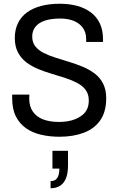

<svg xmlns="http://www.w3.org/2000/svg" viewBox="-20 -718 630 1025"><path d="M297 12Q246 12 200 1.5Q154 -9 119.5 -33Q85 -57 65 -96Q45 -135 45 -194Q45 -199 45 -203.5Q45 -208 45 -213H137Q137 -209 136.5 -203Q136 -197 136 -192Q136 -150 155.5 -122Q175 -94 210.5 -80.5Q246 -67 295 -67Q317 -67 340 -70.5Q363 -74 383.5 -82.5Q404 -91 420 -104Q436 -117 445 -136Q454 -155 454 -182Q454 -215 437.5 -237.5Q421 -260 392.5 -275Q364 -290 329 -301.5Q294 -313 256.5 -324Q219 -335 184 -349.5Q149 -364 121 -385Q93 -406 76 -438Q59 -470 59 -515Q59 -559 75.5 -593.5Q92 -628 123 -651Q154 -674 198.5 -686Q243 -698 299 -698Q349 -698 390.5 -687Q432 -676 463.5 -653Q495 -630 512.5 -594Q530 -558 530 -507V-494H440V-510Q440 -544 423 -568.5Q406 -593 375 -606Q344 -619 302 -619Q253 -619 220 -608Q187 -597 169.5 -575.5Q152 -554 152 -523Q152 -491 169 -470Q186 -449 214 -435Q242 -421 277 -410Q312 -399 349.5 -387.5Q387 -376 422 -361.5Q457 -347 485.5 -325.5Q514 -304 530.5 -271.5Q547 -239 547 -194Q547 -121 515 -75.5Q483 -30 426.5 -9Q370 12 297 12ZM250 287V249Q275 249 286 231.5Q297 214 297 182H260V87H343V165Q343 209 331.5 235.5Q320 262 299.5 274.5Q279 287 250 287Z"/></svg>

Font: Archivo SemiCondensed
Style: Regular
Weight: 400
Width: 4
Designer: Hector Gatti
Foundry: Omnibus-Type
Version: Version 2.001